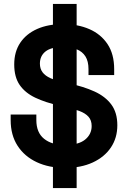

<svg xmlns="http://www.w3.org/2000/svg" viewBox="-20 -836 646 972"><path d="M309 14Q228 14 166 -15Q104 -44 69 -98Q34 -152 34 -228V-256H164V-228Q164 -165 203 -133.5Q242 -102 309 -102Q377 -102 410.5 -129Q444 -156 444 -198Q444 -227 428 -245Q412 -263 381 -274.5Q350 -286 305 -296L282 -301Q210 -317 158.5 -341.5Q107 -366 79.5 -406Q52 -446 52 -510Q52 -574 82.5 -619.5Q113 -665 168.5 -689.5Q224 -714 299 -714Q374 -714 432.5 -688.5Q491 -663 524.5 -612.5Q558 -562 558 -486V-456H428V-486Q428 -526 412.5 -550.5Q397 -575 368 -586.5Q339 -598 299 -598Q239 -598 210.5 -575.5Q182 -553 182 -514Q182 -488 195.5 -470Q209 -452 236 -440Q263 -428 305 -419L328 -414Q403 -398 458 -373Q513 -348 543.5 -307Q574 -266 574 -202Q574 -138 541.5 -89.5Q509 -41 449.5 -13.5Q390 14 309 14ZM248 116V-816H368V116Z"/></svg>

Font: Space Grotesk
Style: Bold
Weight: 700
Designer: Florian Karsten
Foundry: Florian Karsten
Version: Version 2.000